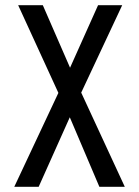

<svg xmlns="http://www.w3.org/2000/svg" viewBox="-20 -720 536 740"><path d="M363 0 249 -268 129 0H35L205 -362L50 -700H145L250 -459L358 -700H451L293 -363L461 0Z"/></svg>

Font: Share
Style: Regular
Weight: 400
Designer: Ralph du Carrois
Version: Version 1.002